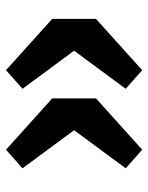

<svg xmlns="http://www.w3.org/2000/svg" viewBox="53 -572 494 640"><g transform="rotate(90 300.0 -252.0)"><path d="M214 -25 43 -179V-325L214 -479L276 -424L149 -252L276 -80ZM479 -25 308 -179V-325L479 -479L541 -424L414 -252L541 -80Z"/></g></svg>

Font: Source Code Pro
Style: Bold
Weight: 700
Monospace: yes
Designer: Paul D. Hunt, Teo Tuominen
Foundry: Adobe Systems Incorporated
Version: Version 2.030;PS 1.000;hotconv 16.6.51;makeotf.lib2.5.65220